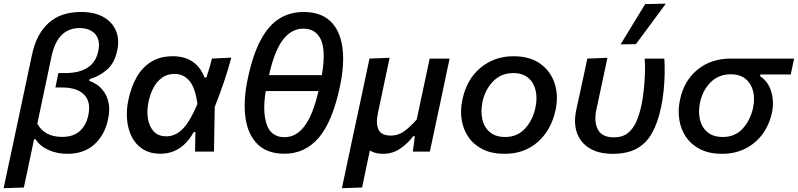

<svg xmlns="http://www.w3.org/2000/svg" viewBox="-36 -810 4264 1026"><path d="M-16.5 195.5Q-5 141 6.2 88.2Q17.5 35.5 30.5 -25.5L135.5 -520Q158.5 -628 223.5 -687Q288.5 -746 397 -746Q469.5 -746 517 -719Q564.5 -692 583.8 -645.5Q603 -599 590.5 -540.5Q576.5 -472.5 535 -437Q493.5 -401.5 443.5 -387.5L441 -377.5Q459 -372.5 480.8 -358.2Q502.5 -344 520 -319Q537.5 -294 544.8 -257.5Q552 -221 541 -171Q524 -89.5 468.8 -38.8Q413.5 12 323 12Q269 12 223.2 -8.5Q177.5 -29 154 -66H146L136.5 -20.5Q124.5 37 113.8 87.2Q103 137.5 91.5 192ZM296 -78.5Q355 -78.5 389.8 -109Q424.5 -139.5 436 -194.5Q451 -266.5 413.2 -304.5Q375.5 -342.5 295.5 -342.5H260L276 -419.5H311.5Q465 -419.5 489 -536.5Q501.5 -596.5 472.5 -628.2Q443.5 -660 389.5 -660Q271.5 -660 239.5 -509.5L163.5 -149.5Q201 -78.5 296 -78.5Z M821.5 11.5Q766 11.5 727.8 -12.8Q689.5 -37 668.5 -78.2Q647.5 -119.5 643 -170.8Q638.5 -222 650 -276Q664.5 -345 694.2 -397.5Q724 -450 771.8 -479.8Q819.5 -509.5 888 -509.5Q949 -509.5 992 -481.2Q1035 -453 1057 -396H1067Q1077 -425.5 1084 -450.2Q1091 -475 1096.5 -497L1200 -502Q1183 -436.5 1159.2 -367.5Q1135.5 -298.5 1111.5 -238.5Q1109.5 -118.5 1107.5 0H1006.5Q1007 -26.5 1007.2 -53Q1007.5 -79.5 1008 -104.5H1000Q964 -43 919.8 -15.8Q875.5 11.5 821.5 11.5ZM853 -81.5Q902.5 -81.5 941.8 -122.5Q981 -163.5 1019 -254Q1007.5 -341.5 976 -378.2Q944.5 -415 897 -415Q857 -415 829 -394.2Q801 -373.5 783.5 -339.8Q766 -306 758 -267.5Q747.5 -219.5 754.2 -177Q761 -134.5 785.2 -108Q809.5 -81.5 853 -81.5Z M1484.5 11.5Q1392.5 11.5 1340.5 -39.2Q1288.5 -90 1275.8 -181Q1263 -272 1288.5 -392.5Q1316 -520.5 1358.2 -598.2Q1400.5 -676 1457.5 -711Q1514.5 -746 1586.5 -746Q1676.5 -746 1728.2 -697.8Q1780 -649.5 1793.2 -560.2Q1806.5 -471 1780.5 -347.5Q1740 -157.5 1666.5 -73Q1593 11.5 1484.5 11.5ZM1584.5 -657Q1522 -657 1476.5 -598.2Q1431 -539.5 1401.5 -408.5H1684Q1706 -539 1678.8 -598Q1651.5 -657 1584.5 -657ZM1484.5 -77Q1548.5 -77 1593 -138.5Q1637.5 -200 1666 -323.5H1384Q1366 -213 1389.2 -145Q1412.5 -77 1484.5 -77Z M1791 195.5Q1802.5 141.5 1813.8 88.8Q1825 36 1838 -26L1890.5 -271Q1904.5 -337.5 1915.8 -390.2Q1927 -443 1938.5 -497L2046 -501Q2034.5 -447 2023.2 -394Q2012 -341 2000 -283.5L1983.5 -206Q1971.5 -149.5 1986.5 -117.5Q2001.5 -85.5 2053 -85.5Q2093 -85.5 2126.2 -110.2Q2159.5 -135 2191 -172L2214.5 -283Q2227 -341 2237.8 -392Q2248.5 -443 2260 -497H2366.5Q2355 -442 2343.8 -389.8Q2332.5 -337.5 2319 -271.5L2296.5 -167Q2289 -131 2280 -88.5Q2271 -46 2261 0H2170Q2172.5 -20.5 2175.5 -40.8Q2178.5 -61 2181 -82H2171.5Q2147 -47 2105 -17.5Q2063 12 2011.5 12Q1968.5 12 1940.5 -6Q1929.5 46 1919.5 93.2Q1909.5 140.5 1899 192Z M2660 12Q2592 12 2544 -12Q2496 -36 2467.8 -76.8Q2439.5 -117.5 2431.2 -169Q2423 -220.5 2434.5 -275.5Q2457.5 -386.5 2532 -448Q2606.5 -509.5 2708 -509.5Q2796 -509.5 2851.8 -469Q2907.5 -428.5 2928.2 -363Q2949 -297.5 2933 -223Q2910.5 -116.5 2838.8 -52.2Q2767 12 2660 12ZM2663.5 -78Q2729 -78 2770.2 -123.5Q2811.5 -169 2825 -234Q2836 -284.5 2826.2 -326.8Q2816.5 -369 2786.5 -394.2Q2756.5 -419.5 2707 -419.5Q2642 -419.5 2599 -375.2Q2556 -331 2542 -264Q2532 -214.5 2541.5 -172.2Q2551 -130 2581.5 -104Q2612 -78 2663.5 -78Z M3238 12Q3163.5 12 3114.8 -17.5Q3066 -47 3047.2 -100Q3028.5 -153 3043.5 -223Q3048 -244.5 3052 -262.8Q3056 -281 3060 -299Q3072.5 -356.5 3082.5 -402.8Q3092.5 -449 3102.5 -497L3210 -501Q3192 -417 3176.8 -345.5Q3161.5 -274 3151 -225Q3137 -160.5 3158.8 -118.2Q3180.5 -76 3245 -76Q3290 -76 3318.8 -98.8Q3347.5 -121.5 3364.5 -160.5Q3381.5 -199.5 3392 -249Q3399.5 -285 3404.2 -330Q3409 -375 3410.5 -419Q3412 -463 3409 -497H3514Q3516.5 -462 3515.8 -417Q3515 -372 3510.2 -324.5Q3505.5 -277 3496 -234.5Q3479 -154 3448.5 -99.2Q3418 -44.5 3367 -16.2Q3316 12 3238 12ZM3280.5 -573Q3313.5 -627.5 3346.2 -681Q3379 -734.5 3411.5 -788L3522 -790.5Q3481.5 -735 3441.5 -681.2Q3401.5 -627.5 3362 -574Z M3823 12Q3755 12 3707 -12Q3659 -36 3630.8 -76.8Q3602.5 -117.5 3594.2 -169Q3586 -220.5 3597.5 -275.5Q3618.5 -378.5 3691.2 -437.8Q3764 -497 3868.5 -497H4207.5L4189.5 -412H4027.5L4025.5 -403Q4069.5 -374.5 4085.5 -320Q4101.5 -265.5 4089 -207.5Q4074.5 -141.5 4037.8 -92.2Q4001 -43 3946 -15.5Q3891 12 3823 12ZM3826.5 -78Q3892 -78 3933 -123Q3974 -168 3988 -233Q3998.5 -281.5 3988.5 -322.5Q3978.5 -363.5 3948.5 -388.2Q3918.5 -413 3869 -413Q3804 -413 3761.2 -370Q3718.5 -327 3705 -263Q3694.5 -213.5 3704.2 -171.5Q3714 -129.5 3744.5 -103.8Q3775 -78 3826.5 -78Z"/></svg>

Font: Commissioner Medium
Style: Italic
Weight: 500
Italic angle: -12°
Designer: Kostas Bartsokas
Foundry: Kostas Bartsokas
Version: Version 1.000; ttfautohint (v1.8.3)